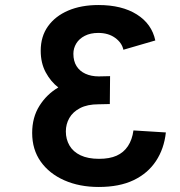

<svg xmlns="http://www.w3.org/2000/svg" viewBox="-20 -732 718 764"><path d="M373 12Q296 12 236 -14.5Q176 -41 142 -89Q108 -137 108 -203Q108 -265 137 -311Q166 -357 212 -384Q182 -407 162 -444Q142 -481 142 -530Q142 -587 171 -627.5Q200 -668 251.5 -690Q303 -712 372 -712Q465 -712 524.5 -674.5Q584 -637 598 -571L471 -534Q465 -562 438 -581.5Q411 -601 371 -601Q340 -601 317.5 -589.5Q295 -578 283.5 -559Q272 -540 272 -518Q272 -489 284.5 -469Q297 -449 320 -438.5Q343 -428 373 -428Q384 -428 395.5 -428.5Q407 -429 418 -429L417 -318Q406 -318 394.5 -317.5Q383 -317 372 -317Q328 -317 299 -302Q270 -287 256 -262.5Q242 -238 242 -209Q242 -178 256.5 -153Q271 -128 300.5 -114Q330 -100 374 -100Q416 -100 444 -112.5Q472 -125 489 -150.5Q506 -176 511 -213L640 -205Q633 -140 600.5 -91Q568 -42 511.5 -15Q455 12 373 12Z"/></svg>

Font: Inclusive Sans SemiBold
Style: Regular
Weight: 600
Designer: Olivia King
Foundry: Olivia King
Version: Version 2.004